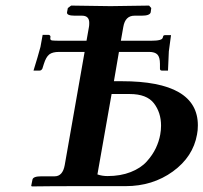

<svg xmlns="http://www.w3.org/2000/svg" viewBox="-20 -667 729 688"><path d="M521 -521Q562 -521 563 -532.2L564 -533.2Q564 -541 570.8 -541H592.8Q587.9 -504.9 585 -482.9Q585 -482.9 582 -414.1H560.1Q553.2 -414.1 553.2 -420.9V-438Q553.2 -461.9 544.2 -471.4Q535.2 -481 514.2 -481H406.2L388.2 -376H416Q689 -376 689 -217.8Q689 -199.7 686 -185.1Q671.9 -105 599.4 -52.5Q526.9 0 430.2 0H252Q162.1 0 94.2 1L91.8 -1L96.2 -22.9Q98.1 -35.2 127.9 -35.2H175.8Q204.6 -35.2 211.9 -75.2L283.2 -481H191.9Q168 -481 156.5 -471.9Q145 -462.9 137.2 -438L131.8 -420.9Q127.9 -414.1 122.1 -414.1H100.1Q116.2 -465.8 125 -499L132.8 -542H154.8Q160.6 -541 161.1 -534.2L160.2 -532.2V-528.8Q160.2 -522.9 167 -522Q173.8 -521 199.2 -521H290L298.8 -570.8Q299.8 -575.7 299.8 -585Q299.8 -610.8 273.9 -610.8H248Q218.3 -610.8 220.2 -623L223.1 -638.2L234.9 -647Q339.8 -645 376 -645L514.2 -647L522 -638.2L520 -623Q517.1 -610.8 487.8 -610.8H461.9Q428.7 -610.8 421.9 -570.8L413.1 -521ZM329.1 -42Q345.7 -36.1 365.2 -36.1Q412.1 -36.1 448.5 -50.5Q484.9 -64.9 505.9 -88.4Q526.9 -111.8 538.3 -136Q549.8 -160.2 554.2 -185.1Q557.1 -200.2 557.1 -216.8Q557.1 -263.7 531.5 -296.9Q505.9 -330.1 444.8 -330.1H379.9Z"/></svg>

Font: Linux Libertine
Style: Semibold Italic
Weight: 600
Italic angle: -11.5°
Designer: Philipp H. Poll
Foundry: Philipp H. Poll
Version: Version 5.1.2 ; ttfautohint (v0.9)